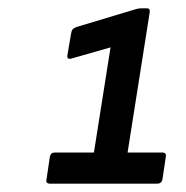

<svg xmlns="http://www.w3.org/2000/svg" viewBox="-20 -791 447 462"><path d="M101 -349Q89 -349 92 -360L100 -414Q102 -424 112 -424H206L246 -677L155 -651Q141 -646 142 -657L151 -710Q152 -717 155 -720.5Q158 -724 164 -726L307 -769Q310 -770 313.5 -770.5Q317 -771 320 -771H334Q342 -771 340 -760L287 -424H370Q381 -424 379 -414L371 -360Q369 -349 358 -349Z"/></svg>

Font: Sofia Sans SemiBold
Style: Italic
Weight: 600
Italic angle: -9°
Designer: Botio Nikoltchev, Ani Petrova
Foundry: lettersoup
Version: Version 4.100-B